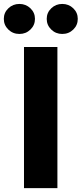

<svg xmlns="http://www.w3.org/2000/svg" viewBox="-68 -970 421 990"><path d="M228 -727.5V0H55.7V-727.5ZM252.9 -794.9Q219.7 -794.9 196.3 -817.6Q172.9 -840.3 172.9 -872.6Q172.9 -904.8 196.3 -927.2Q219.7 -949.7 252.9 -949.7Q286.6 -949.7 309.8 -927.2Q333 -904.8 333 -872.6Q333 -840.3 309.8 -817.6Q286.6 -794.9 252.9 -794.9ZM32.2 -794.9Q-1.5 -794.9 -24.9 -817.6Q-48.3 -840.3 -48.3 -872.6Q-48.3 -904.8 -24.9 -927.2Q-1.5 -949.7 32.2 -949.7Q65.4 -949.7 88.9 -927.2Q112.3 -904.8 112.3 -872.6Q112.3 -840.3 88.9 -817.6Q65.4 -794.9 32.2 -794.9Z"/></svg>

Font: Inter 16pt ExtraBold
Style: Regular
Weight: 800
Version: Version 4.001;git-66647c0bb